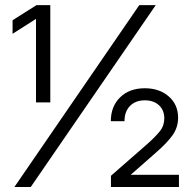

<svg xmlns="http://www.w3.org/2000/svg" viewBox="-20 -748 774 768"><path d="M181.2 -727.5V-338.4H124V-672.4L30.3 -612.8V-667L126 -727.5ZM37.6 0 537.1 -727.5H603L103 0ZM423.8 0V-44.9L567.9 -170.9Q601.1 -200.2 619.1 -222.7Q637.2 -245.1 637.2 -274.4Q637.2 -307.1 616 -326.9Q594.7 -346.7 559.6 -346.7Q522 -346.7 500 -324.2Q478 -301.8 478 -263.2H423.3Q423.3 -322.3 460.4 -358.6Q497.6 -395 559.1 -395Q617.7 -395 655 -362.3Q692.4 -329.6 692.4 -276.9Q692.4 -238.8 670.7 -207.8Q648.9 -176.8 604.5 -138.2L503.4 -49.3V-48.8H695.8V0Z"/></svg>

Font: Inter Display Light
Style: Regular
Weight: 300
Designer: Rasmus Andersson
Foundry: rsms
Version: Version 4.000;git-a52131595